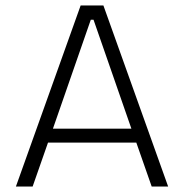

<svg xmlns="http://www.w3.org/2000/svg" viewBox="-20 -680 671 700"><path d="M38 0 274 -660H357L593 0H533L477 -160H155L99 0ZM311 -608 173 -211H459L321 -608Z"/></svg>

Font: Bricolage Grotesque 10pt ExtraLight
Style: Regular
Weight: 200
Designer: Mathieu Triay
Foundry: Atelier Triay
Version: Version 1.000; ttfautohint (v1.8.4.7-5d5b);gftools[0.9.32]